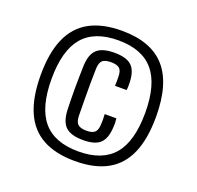

<svg xmlns="http://www.w3.org/2000/svg" viewBox="-111 -722 865 845"><g transform="rotate(20 322.0 -300.0)"><path d="M322.3 5Q231.2 5 171 -28.1Q110.9 -61.2 81.4 -129Q51.9 -196.8 51.9 -300Q51.9 -403.6 81.4 -471.2Q110.9 -538.8 171 -571.9Q231.2 -605 322.3 -605Q458.9 -605 525.5 -530Q592.1 -454.9 592.1 -300Q592.1 -196.8 562.8 -129Q533.4 -61.2 473.4 -28.1Q413.5 5 322.3 5ZM322.3 -40Q433.6 -40 487.5 -103.3Q541.3 -166.7 541.3 -300Q541.3 -432.6 487.5 -496.3Q433.6 -560 322.3 -560Q210.2 -560 156.4 -496.5Q102.7 -433 102.7 -300Q102.7 -167.1 156.4 -103.5Q210.2 -40 322.3 -40ZM324.5 -94Q269.8 -94 244 -116.3Q218.3 -138.6 215.4 -193.8Q214.5 -215.3 214.1 -241.7Q213.6 -268.2 213.6 -296.4Q213.6 -324.7 214.3 -351.7Q214.9 -378.8 215.4 -401.6Q217.4 -456.2 242.6 -479.5Q267.7 -502.8 323.9 -502.8Q380.5 -502.8 405 -479.8Q429.5 -456.8 431.2 -403.8Q431.8 -394 431.5 -385Q431.2 -376 430.2 -366.6H375.6Q376.6 -377.7 376.3 -388.7Q376 -399.7 376 -409Q376 -437.5 363.9 -448Q351.8 -458.5 323.9 -458.5Q296.6 -458.5 284.5 -448Q272.4 -437.5 271.4 -408.4Q270.3 -374.4 270.2 -334.1Q270.1 -293.9 270.6 -255.3Q271.1 -216.7 271.4 -188.2Q272.2 -159.4 284.8 -148.6Q297.3 -137.9 324.5 -137.9Q351.8 -137.9 363.5 -148.8Q375.3 -159.8 376 -188.2Q376.6 -199.1 376.6 -208.3Q376.6 -217.5 375.6 -234.2H430.2Q431.6 -220.7 431.9 -212.4Q432.2 -204 431.2 -193.2Q428.7 -140.2 404.6 -117.1Q380.6 -94 324.5 -94Z"/></g></svg>

Font: Big Shoulders Text SC Thin
Style: Regular
Weight: 100
Designer: Patric King
Foundry: XO Type Co
Version: Version 2.002